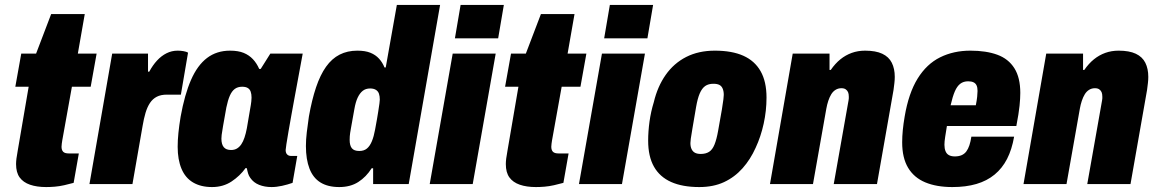

<svg xmlns="http://www.w3.org/2000/svg" viewBox="-20 -745 4681 777"><path d="M167 12Q129 12 101.5 2.5Q74 -7 59.5 -27Q45 -47 45 -81Q45 -90 46.5 -103Q48 -116 52 -137L96 -394H42L66 -528H126L187 -688H323L295 -528H371L347 -394H271L232 -177Q231 -170 230 -163.5Q229 -157 229 -151Q229 -138 235.5 -131Q242 -124 259 -124H299L278 -5Q260 0 240 4.5Q220 9 201.5 10.5Q183 12 167 12Z M342 0 434 -528H579V-455H584Q598 -481 615.5 -500Q633 -519 654 -529.5Q675 -540 699 -540Q711 -540 722.5 -538Q734 -536 741 -532L712 -362H655Q631 -362 614.5 -353.5Q598 -345 587 -328.5Q576 -312 569 -288.5Q562 -265 557 -235L516 0Z M838 12Q793 12 761.5 -6.5Q730 -25 714.5 -62Q699 -99 699 -151Q699 -177 702 -207Q705 -237 711 -273Q727 -362 753 -421.5Q779 -481 818 -510.5Q857 -540 911 -540Q944 -540 966 -531Q988 -522 1003.5 -505.5Q1019 -489 1029 -466H1035L1074 -528H1205L1181 -398Q1177 -376 1171 -344Q1165 -312 1159 -278Q1153 -244 1147.5 -213Q1142 -182 1139 -161.5Q1136 -141 1136 -138Q1136 -126 1142 -120Q1148 -114 1157 -114H1183L1164 -5Q1144 2 1121.5 7Q1099 12 1079 12Q1051 12 1028.5 3Q1006 -6 993 -25Q987 -33 984 -43Q981 -53 979 -64L974 -65Q951 -33 917 -10.5Q883 12 838 12ZM915 -138Q929 -138 939 -144Q949 -150 956.5 -161Q964 -172 969.5 -188.5Q975 -205 979 -226Q987 -275 991.5 -299.5Q996 -324 997 -334.5Q998 -345 998 -350Q998 -364 994.5 -374Q991 -384 982.5 -389Q974 -394 960 -394Q942 -394 930 -385Q918 -376 910 -357.5Q902 -339 896 -310Q887 -259 882.5 -234Q878 -209 877 -199Q876 -189 876 -184Q876 -161 885.5 -149.5Q895 -138 915 -138Z M1353 12Q1307 12 1277 -6.5Q1247 -25 1232.5 -62.5Q1218 -100 1218 -154Q1218 -180 1221.5 -209.5Q1225 -239 1230 -273Q1242 -341 1259 -391.5Q1276 -442 1299.5 -475Q1323 -508 1354.5 -524Q1386 -540 1426 -540Q1458 -540 1479 -531.5Q1500 -523 1514 -507.5Q1528 -492 1536 -472H1541L1586 -725H1761L1634 0H1490V-64H1484Q1462 -29 1430 -8.5Q1398 12 1353 12ZM1434 -134Q1453 -134 1465 -144Q1477 -154 1485 -173.5Q1493 -193 1498 -221Q1507 -269 1510.5 -292.5Q1514 -316 1515.5 -326Q1517 -336 1517 -342Q1517 -356 1513.5 -366Q1510 -376 1501 -381.5Q1492 -387 1478 -387Q1460 -387 1448 -377.5Q1436 -368 1427.5 -350Q1419 -332 1414 -303Q1405 -252 1400.5 -227.5Q1396 -203 1395.5 -193.5Q1395 -184 1395 -179Q1395 -156 1404 -145Q1413 -134 1434 -134Z M1821 -590 1844 -725H2019L1996 -590ZM1719 0 1812 -528H1986L1893 0Z M2149 12Q2111 12 2083.5 2.5Q2056 -7 2041.5 -27Q2027 -47 2027 -81Q2027 -90 2028.5 -103Q2030 -116 2034 -137L2078 -394H2024L2048 -528H2108L2169 -688H2305L2277 -528H2353L2329 -394H2253L2214 -177Q2213 -170 2212 -163.5Q2211 -157 2211 -151Q2211 -138 2217.5 -131Q2224 -124 2241 -124H2281L2260 -5Q2242 0 2222 4.5Q2202 9 2183.5 10.5Q2165 12 2149 12Z M2425 -590 2448 -725H2623L2600 -590ZM2323 0 2416 -528H2590L2497 0Z M2810 12Q2742 12 2696 -8.5Q2650 -29 2626.5 -70.5Q2603 -112 2603 -176Q2603 -213 2608.5 -253Q2614 -293 2626 -332Q2641 -395 2674 -442Q2707 -489 2757 -514.5Q2807 -540 2873 -540Q2942 -540 2988 -519.5Q3034 -499 3058 -457Q3082 -415 3082 -350Q3082 -297 3070.5 -244.5Q3059 -192 3038 -147Q3017 -100 2985 -64Q2953 -28 2910 -8Q2867 12 2810 12ZM2816 -122Q2836 -122 2849.5 -130.5Q2863 -139 2871.5 -160Q2880 -181 2886 -215Q2897 -274 2901.5 -302.5Q2906 -331 2907.5 -343Q2909 -355 2909 -361Q2909 -376 2904.5 -386.5Q2900 -397 2891 -401.5Q2882 -406 2867 -406Q2847 -406 2834 -397Q2821 -388 2812 -367.5Q2803 -347 2797 -312Q2787 -253 2782 -224Q2777 -195 2775.5 -183.5Q2774 -172 2774 -166Q2774 -151 2779 -141Q2784 -131 2793 -126.5Q2802 -122 2816 -122Z M3096 0 3188 -528H3337V-462H3342Q3360 -488 3381 -505Q3402 -522 3427 -531Q3452 -540 3481 -540Q3524 -540 3550.5 -527.5Q3577 -515 3589 -491Q3601 -467 3601 -434Q3601 -422 3599.5 -409Q3598 -396 3596 -381L3529 0H3354L3414 -339Q3415 -343 3415 -347Q3415 -351 3415 -354Q3415 -365 3412 -372Q3409 -379 3402.5 -383.5Q3396 -388 3385 -388Q3372 -388 3361.5 -381.5Q3351 -375 3344 -363.5Q3337 -352 3332 -337Q3327 -322 3324 -305L3270 0Z M3834 12Q3770 12 3724.5 -7Q3679 -26 3655 -66Q3631 -106 3631 -169Q3631 -193 3633.5 -218.5Q3636 -244 3641 -273Q3657 -368 3693.5 -427Q3730 -486 3784.5 -513Q3839 -540 3907 -540Q3971 -540 4016 -523.5Q4061 -507 4085 -469Q4109 -431 4109 -369Q4109 -347 4106 -317Q4103 -287 4093 -235H3812Q3808 -210 3805 -191Q3802 -172 3802 -159Q3802 -144 3806.5 -133Q3811 -122 3820.5 -117Q3830 -112 3844 -112Q3860 -112 3871.5 -117Q3883 -122 3890.5 -132Q3898 -142 3903 -157Q3908 -172 3911 -192H4084Q4075 -140 4055.5 -102Q4036 -64 4005 -38.5Q3974 -13 3931.5 -0.5Q3889 12 3834 12ZM3827 -319H3929Q3933 -339 3934.5 -353.5Q3936 -368 3936 -377Q3936 -391 3932 -399.5Q3928 -408 3919.5 -412Q3911 -416 3898 -416Q3879 -416 3866 -406Q3853 -396 3844 -375Q3835 -354 3827 -319Z M4122 0 4214 -528H4363V-462H4368Q4386 -488 4407 -505Q4428 -522 4453 -531Q4478 -540 4507 -540Q4550 -540 4576.5 -527.5Q4603 -515 4615 -491Q4627 -467 4627 -434Q4627 -422 4625.5 -409Q4624 -396 4622 -381L4555 0H4380L4440 -339Q4441 -343 4441 -347Q4441 -351 4441 -354Q4441 -365 4438 -372Q4435 -379 4428.5 -383.5Q4422 -388 4411 -388Q4398 -388 4387.5 -381.5Q4377 -375 4370 -363.5Q4363 -352 4358 -337Q4353 -322 4350 -305L4296 0Z"/></svg>

Font: Archivo Condensed Black
Style: Italic
Weight: 900
Width: 3
Italic angle: -10°
Designer: Hector Gatti
Foundry: Omnibus-Type
Version: Version 2.001